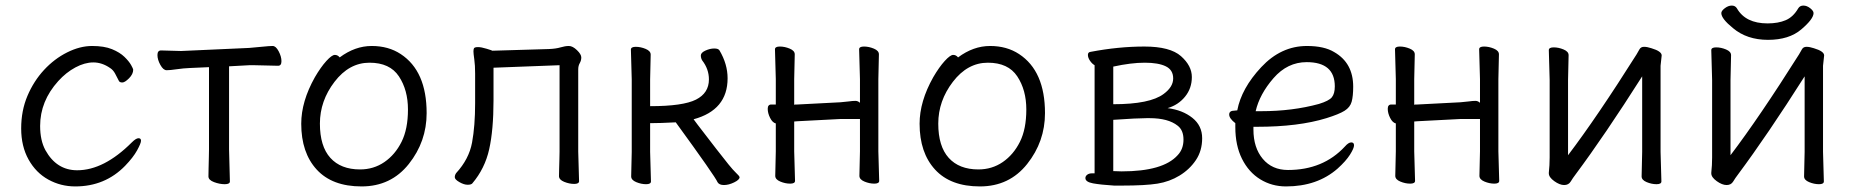

<svg xmlns="http://www.w3.org/2000/svg" viewBox="-20 -651 6655 689"><path d="M250 18Q198 18 153.5 -6.5Q109 -31 82.5 -78.5Q56 -126 56 -190Q56 -254 78.5 -307Q101 -360 138 -400Q175 -440 221 -463Q267 -486 310.5 -486Q354 -486 382 -474.5Q410 -463 426.5 -447Q443 -431 450.5 -417.5Q458 -404 458 -401Q458 -385 443 -370Q428 -355 419 -355Q410 -355 407 -360Q400 -374 393 -387Q386 -400 375 -407Q346 -427 315 -427Q284 -427 250.5 -409Q217 -391 189 -360Q124 -288 124 -199Q124 -147 143 -112Q183 -40 257 -40Q353 -40 453 -140Q468 -155 477 -155Q486 -155 486 -146Q486 -137 472 -111.5Q458 -86 429 -56Q357 18 250 18Z M805 0Q805 10 786.5 10Q768 10 748 2.5Q728 -5 728 -18Q728 -26 728.5 -46.5Q729 -67 729.5 -87.5Q730 -108 730 -115V-410L662 -407Q638 -406 614 -402.5Q590 -399 578 -399Q566 -399 555.5 -418Q545 -437 545 -453.5Q545 -470 558 -470L630 -468L874 -479Q899 -481 923 -483.5Q947 -486 958.5 -486Q970 -486 980 -467Q990 -448 990 -431.5Q990 -415 978 -415L892 -417H875L802 -413V-115Z M1061 -207Q1061 -287 1110 -374Q1131 -410 1151 -432Q1171 -454 1181.5 -454Q1192 -454 1199 -445Q1254 -486 1314 -486Q1374 -486 1418 -457Q1511 -396 1511 -245Q1511 -143 1447 -62.5Q1383 18 1277.5 18Q1172 18 1116.5 -42.5Q1061 -103 1061 -207ZM1272 -43Q1321 -43 1359.5 -69.5Q1398 -96 1421 -142Q1444 -188 1444 -258Q1444 -328 1411.5 -377Q1379 -426 1306 -426Q1233 -426 1180.5 -357.5Q1128 -289 1128 -207.5Q1128 -126 1165.5 -84.5Q1203 -43 1272 -43Z M1675 7Q1671 12 1658 12Q1645 12 1628.5 2.5Q1612 -7 1612 -15Q1612 -23 1617 -30Q1663 -80 1674 -139.5Q1685 -199 1685 -281V-387Q1685 -417 1682 -438Q1679 -459 1679 -466.5Q1679 -474 1681 -478Q1684 -482 1695.5 -482Q1707 -482 1726.5 -476Q1746 -470 1747 -469L1949 -475Q1975 -476 1991.5 -481Q2008 -486 2021.5 -486Q2035 -486 2050.5 -471Q2066 -456 2066 -445Q2066 -434 2060.5 -424.5Q2055 -415 2055 -402V-107L2058 -1Q2058 9 2040.5 9Q2023 9 2004.5 1.5Q1986 -6 1986 -19Q1986 -27 1986.5 -45Q1987 -63 1987.5 -81Q1988 -99 1988 -107V-417L1751 -408V-291Q1751 -185 1735.5 -115.5Q1720 -46 1675 7Z M2555 3Q2547 -17 2405 -212Q2348 -209 2313 -209V-106L2316 0Q2316 10 2298.5 10Q2281 10 2263 2.5Q2245 -5 2245 -18L2247 -106V-366L2244 -473Q2244 -483 2261.5 -483Q2279 -483 2297 -475.5Q2315 -468 2315 -455L2313 -366V-270Q2431 -270 2477.5 -293.5Q2524 -317 2524 -366Q2524 -403 2500 -434Q2495 -442 2495 -452Q2495 -462 2511.5 -469.5Q2528 -477 2543 -477Q2558 -477 2562 -470Q2591 -421 2591 -370Q2591 -256 2469 -223Q2470 -221 2483.5 -203.5Q2497 -186 2550.5 -116.5Q2604 -47 2619 -33Q2634 -19 2634 -15Q2634 -6 2614.5 3.5Q2595 13 2578 13Q2561 13 2555 3Z M2833 -2Q2833 8 2815.5 8Q2798 8 2780 0.5Q2762 -7 2762 -20L2764 -108V-208Q2752 -211 2743.5 -228Q2735 -245 2735 -260.5Q2735 -276 2748 -276H2764V-367L2761 -474Q2761 -484 2778.5 -484Q2796 -484 2814 -476.5Q2832 -469 2832 -456L2830 -367V-275Q2833 -276 2837 -276H2842L2996 -284Q3011 -285 3025.5 -287Q3040 -289 3049.5 -289Q3059 -289 3066 -282V-367L3063 -474Q3063 -484 3080.5 -484Q3098 -484 3116 -476.5Q3134 -469 3134 -456L3132 -367V-108L3135 -2Q3135 8 3117.5 8Q3100 8 3082 0.5Q3064 -7 3064 -20L3066 -108V-224H2997L2843 -216L2830 -215V-108Z M3280 -207Q3280 -287 3329 -374Q3350 -410 3370 -432Q3390 -454 3400.5 -454Q3411 -454 3418 -445Q3473 -486 3533 -486Q3593 -486 3637 -457Q3730 -396 3730 -245Q3730 -143 3666 -62.5Q3602 18 3496.5 18Q3391 18 3335.5 -42.5Q3280 -103 3280 -207ZM3491 -43Q3540 -43 3578.5 -69.5Q3617 -96 3640 -142Q3663 -188 3663 -258Q3663 -328 3630.5 -377Q3598 -426 3525 -426Q3452 -426 3399.5 -357.5Q3347 -289 3347 -207.5Q3347 -126 3384.5 -84.5Q3422 -43 3491 -43Z M3978 15Q3930 12 3902.5 7Q3875 2 3875 -12Q3875 -19 3881.5 -24Q3888 -29 3899 -29H3908V-417Q3899 -422 3891.5 -433Q3884 -444 3884 -454Q3884 -464 3894 -465Q3994 -484 4086.5 -484Q4179 -484 4218 -449.5Q4257 -415 4257 -374.5Q4257 -334 4232.5 -304Q4208 -274 4170 -263Q4224 -256 4259 -228Q4294 -200 4294 -155Q4294 -110 4271.5 -76.5Q4249 -43 4213 -21Q4177 1 4133.5 8Q4090 15 4006 15ZM4005 -36Q4154 -36 4206 -94Q4227 -116 4227 -150Q4227 -184 4206 -200Q4172 -227 4105 -227H4095Q4062 -227 3975 -221V-37ZM3975 -277Q4107 -277 4156 -314Q4190 -339 4190 -369.5Q4190 -400 4163.5 -413Q4137 -426 4088 -426Q4039 -426 3975 -412Z M4595 18Q4544 18 4502.5 -7.5Q4461 -33 4437 -81Q4413 -129 4413 -195V-209Q4391 -226 4391 -240Q4391 -254 4410 -254L4420 -255Q4435 -334 4506 -410Q4577 -486 4670 -486Q4732 -486 4768 -464Q4836 -425 4836 -340Q4836 -306 4830.5 -286Q4825 -266 4805 -253.5Q4785 -241 4740 -227Q4640 -196 4491 -196H4478V-186Q4478 -121 4511.5 -81Q4545 -41 4602 -41Q4728 -41 4806 -125Q4819 -140 4829 -140Q4839 -140 4839 -129.5Q4839 -119 4824.5 -96Q4810 -73 4780 -46Q4707 18 4595 18ZM4486 -252H4506Q4618 -252 4713 -278Q4749 -289 4759.5 -302Q4770 -315 4770 -341Q4770 -428 4669 -428Q4600 -428 4550 -370.5Q4500 -313 4486 -252Z M5058 -2Q5058 8 5040.5 8Q5023 8 5005 0.5Q4987 -7 4987 -20L4989 -108V-208Q4977 -211 4968.5 -228Q4960 -245 4960 -260.5Q4960 -276 4973 -276H4989V-367L4986 -474Q4986 -484 5003.5 -484Q5021 -484 5039 -476.5Q5057 -469 5057 -456L5055 -367V-275Q5058 -276 5062 -276H5067L5221 -284Q5236 -285 5250.5 -287Q5265 -289 5274.5 -289Q5284 -289 5291 -282V-367L5288 -474Q5288 -484 5305.5 -484Q5323 -484 5341 -476.5Q5359 -469 5359 -456L5357 -367V-108L5360 -2Q5360 8 5342.5 8Q5325 8 5307 0.5Q5289 -7 5289 -20L5291 -108V-224H5222L5068 -216L5055 -215V-108Z M5942 0Q5942 10 5924.5 10Q5907 10 5889 2.5Q5871 -5 5871 -18L5873 -106V-377Q5739 -166 5634 -25Q5624 -12 5616.5 0.5Q5609 13 5593 13Q5577 13 5557.5 -1Q5538 -15 5538 -29V-31Q5541 -58 5541 -86V-364L5538 -471Q5538 -481 5555.5 -481Q5573 -481 5591 -473.5Q5609 -466 5609 -453L5607 -364V-94Q5711 -231 5853 -456Q5858 -464 5863 -473.5Q5868 -483 5879.5 -483Q5891 -483 5906 -478Q5943 -467 5943 -452L5939 -415V-106Z M6525 0Q6525 10 6507.5 10Q6490 10 6472 2.5Q6454 -5 6454 -18L6456 -106V-377Q6322 -166 6217 -25Q6207 -12 6199.5 0.5Q6192 13 6176 13Q6160 13 6140.5 -1Q6121 -15 6121 -29V-31Q6124 -58 6124 -86V-364L6121 -471Q6121 -481 6138.5 -481Q6156 -481 6174 -473.5Q6192 -466 6192 -453L6190 -364V-94Q6294 -231 6436 -456Q6441 -464 6446 -473.5Q6451 -483 6462.5 -483Q6474 -483 6489 -478Q6526 -467 6526 -452L6522 -415V-106ZM6199 -550Q6157 -584 6157 -604Q6157 -612 6169.5 -621.5Q6182 -631 6194.5 -631Q6207 -631 6213 -621Q6244 -567 6323 -567Q6361 -567 6388 -578.5Q6415 -590 6433 -621Q6439 -631 6451.5 -631Q6464 -631 6476 -621.5Q6488 -612 6488 -604Q6488 -583 6444 -545.5Q6400 -508 6324.5 -508Q6249 -508 6199 -550Z"/></svg>

Font: LXGW WenKai TC
Style: Regular
Weight: 400
Designer: LXGW / Fontworks Inc.
Foundry: LXGW / Fontworks Inc.
Version: Version 1.330